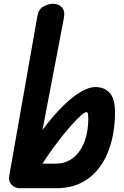

<svg xmlns="http://www.w3.org/2000/svg" viewBox="-20 -999 660 1019"><path d="M276 0H89.5Q59 0 41.5 -18.5Q24 -37 29 -66L178.5 -914Q185 -951.5 211.5 -965.2Q238 -979 261 -979Q291.5 -979 308.8 -959.5Q326 -940 319 -903L205.5 -309Q232 -345.5 261 -379.2Q290 -413 319.8 -441.8Q349.5 -470.5 378.8 -491.8Q408 -513 435.2 -525Q462.5 -537 486.5 -537Q533 -537 561.8 -506.5Q590.5 -476 590.5 -399.5Q590.5 -347.5 581 -291.8Q571.5 -236 549.8 -184Q528 -132 491.8 -90.5Q455.5 -49 402.2 -24.5Q349 0 276 0ZM205.5 -130.5H276Q309 -130.5 336.2 -142.2Q363.5 -154 384.2 -175.5Q405 -197 419.5 -226.8Q434 -256.5 441.2 -292.8Q448.5 -329 448.5 -370Q448.5 -383 446.8 -393.5Q445 -404 439.5 -404Q430.5 -404 411 -387.2Q391.5 -370.5 365.8 -342.2Q340 -314 311.8 -278.5Q283.5 -243 256 -204.8Q228.5 -166.5 205.5 -130.5Z"/></svg>

Font: Edu QLD Hand
Style: Regular
Weight: 400
Designer: Tina and Corey Anderson, Eben Sorkin
Foundry: Sorkin Type Co.
Version: Version 2.000